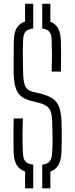

<svg xmlns="http://www.w3.org/2000/svg" viewBox="-20 -910 395 1014"><path d="M112.5 -785V-890H155.5V-785ZM203 -785V-890H246V-785ZM112.5 84.5V-12H155.5V84.5ZM203 84.5V-12H246V84.5ZM155.5 4.5Q102 0 78 -25.8Q54 -51.5 52 -105.5Q51.5 -139 51.2 -166.5Q51 -194 51.2 -221.8Q51.5 -249.5 52.5 -284.5H101Q99 -237 98.8 -193.8Q98.5 -150.5 101 -103.5Q102 -71.5 113.8 -57.5Q125.5 -43.5 155.5 -40.5ZM203 4.5V-40.5Q231.5 -44 242.5 -58Q253.5 -72 255.5 -103.5Q257.5 -127 257.5 -155.8Q257.5 -184.5 257 -213.2Q256.5 -242 255.5 -266Q255 -314.5 240.5 -335.5Q226 -356.5 187.5 -366.5L147 -376.5Q111 -385.5 90.8 -402.2Q70.5 -419 61.8 -449.2Q53 -479.5 52 -529.5Q51.5 -566.5 52 -609.2Q52.5 -652 53 -695.5Q54 -749 77.8 -774.8Q101.5 -800.5 155.5 -804.5V-759.5Q126 -756.5 114.5 -742.5Q103 -728.5 102 -697Q100 -653 100.5 -613.5Q101 -574 102 -529.5Q103 -476.5 113.2 -454.8Q123.5 -433 152 -425.5L192.5 -416Q234.5 -405.5 258.5 -389Q282.5 -372.5 293 -343Q303.5 -313.5 305 -266Q306 -240.5 306 -212.8Q306 -185 305.8 -157.5Q305.5 -130 304.5 -105.5Q302.5 -51.5 279 -25.5Q255.5 0.5 203 4.5ZM253 -532Q254.5 -583 254.5 -621.8Q254.5 -660.5 253 -697Q252 -728 241.2 -742Q230.5 -756 203 -759.5V-804.5Q254 -800 277 -774.2Q300 -748.5 301.5 -694.5Q302.5 -659 302.5 -619.2Q302.5 -579.5 301.5 -532Z"/></svg>

Font: Big Shoulders Stencil Text ExtraLight
Style: Regular
Weight: 250
Version: Version 2.001